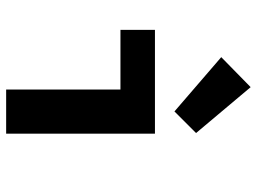

<svg xmlns="http://www.w3.org/2000/svg" viewBox="-128 -728 855 640"><g transform="rotate(90 300.0 -407.5)"><path d="M278 0V-381H79V-496H425V0ZM351 -561 170 -717 270 -815 423 -633Z"/></g></svg>

Font: TypoPRO Source Code Pro
Style: Bold
Weight: 700
Monospace: yes
Designer: Paul D. Hunt, Teo Tuominen
Foundry: Adobe Systems Incorporated
Version: Version 2.010;PS 1.0;hotconv 1.0.84;makeotf.lib2.5.63406